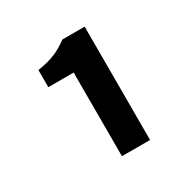

<svg xmlns="http://www.w3.org/2000/svg" viewBox="-110 -979 643 650"><g transform="rotate(-30 212.0 -653.5)"><path d="M189 -432H299V-875H212C176 -849 148 -835 90 -826V-759H189Z"/></g></svg>

Font: Noto Sans CJK TC
Style: Bold
Weight: 700
Designer: Ryoko NISHIZUKA 西塚涼子 (kana, bopomofo & ideographs); Paul D. Hunt (Latin, Greek & Cyrillic); Sandoll Communications 산돌커뮤니
Foundry: Adobe
Version: Version 2.004;hotconv 1.0.118;makeotfexe 2.5.65603